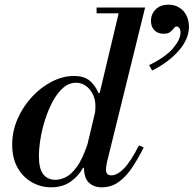

<svg xmlns="http://www.w3.org/2000/svg" viewBox="-20 -786 826 819"><path d="M414 13Q380 13 359 -7Q338 -27 338 -74Q338 -89 340.5 -109Q343 -129 349 -153L492 -754H599L437 -97Q434 -84 433 -76Q432 -68 432 -63Q432 -38 455 -38Q480 -38 508.5 -67Q537 -96 573 -166L593 -157Q571 -113 545.5 -74Q520 -35 488 -11Q456 13 414 13ZM198 13Q154 13 116 -8.5Q78 -30 55 -70.5Q32 -111 32 -169Q32 -227 55.5 -280Q79 -333 117.5 -374Q156 -415 202.5 -438.5Q249 -462 295 -462Q339 -462 363 -441.5Q387 -421 400 -389H407L384 -298Q386 -308 386.5 -317Q387 -326 387 -333Q387 -375 363 -404Q339 -433 304 -433Q274 -433 249 -411Q224 -389 205 -353.5Q186 -318 172.5 -276Q159 -234 152.5 -193Q146 -152 146 -120Q146 -66 164.5 -42.5Q183 -19 217 -19Q236 -19 259 -29.5Q282 -40 306.5 -72.5Q331 -105 353 -170L341 -70H334Q315 -35 281 -11Q247 13 198 13ZM392 -729V-754H587V-729ZM629 -485 616 -508Q687 -543 718.5 -580.5Q750 -618 750 -647Q750 -661 744.5 -667Q739 -673 734 -673Q727 -673 721.5 -665.5Q716 -658 706.5 -650Q697 -642 678 -642Q653 -642 638.5 -657Q624 -672 624 -697Q624 -726 644 -746Q664 -766 698 -766Q725 -766 745 -753.5Q765 -741 775.5 -719.5Q786 -698 786 -672Q786 -620 743 -570.5Q700 -521 629 -485Z"/></svg>

Font: Libre Bodoni
Style: Italic
Weight: 400
Italic angle: -13°
Designer: Pablo Impallari, Rodrigo Fuenzalida
Foundry: Impallari Type
Version: Version 2.005;gftools[0.9.23]